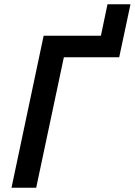

<svg xmlns="http://www.w3.org/2000/svg" viewBox="-20 -882 633 902"><path d="M34 0 185 -714H454L485 -862H593L540 -613H280L150 0Z"/></svg>

Font: Noto Sans UI Medium
Style: Italic
Weight: 500
Italic angle: -12°
Designer: Monotype Design Team
Foundry: Monotype Imaging Inc.
Version: Version 1.901